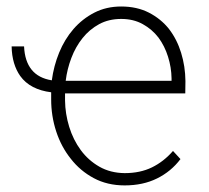

<svg xmlns="http://www.w3.org/2000/svg" viewBox="-20 -558 640 588"><path d="M361.8 9.8Q418 9.8 460.9 -11.5Q503.9 -32.7 532.7 -70.8L509.8 -95.7Q481.4 -63 445.3 -45.4Q409.2 -27.8 361.8 -27.8Q317.9 -28.3 284.2 -47.6Q250.5 -66.9 227.5 -98.1Q204.1 -129.9 191.9 -169.7Q179.7 -209.5 179.2 -250V-272H547.4L547.9 -309.6Q547.4 -355 534.7 -396.2Q522 -437.5 497.6 -469.2Q472.7 -500.5 436 -519.3Q399.4 -538.1 351.1 -538.1Q305.7 -538.1 269 -519.3Q232.4 -500.5 205.1 -469.2Q177.7 -437.5 161.1 -396.7Q144.5 -356 138.7 -312Q98.1 -318.4 76.9 -344.5Q55.7 -370.6 53.7 -416H15.6Q16.1 -388.2 22.9 -365.2Q29.8 -342.3 42 -325.2Q57.1 -304.2 81.1 -291.7Q105 -279.3 136.7 -275.4V-253.4Q136.7 -202.6 152.1 -155.5Q167.5 -108.4 196.8 -71.8Q225.6 -34.7 267.1 -12.5Q308.6 9.8 361.8 9.8ZM351.1 -500Q388.7 -500 417.2 -484.1Q445.8 -468.3 465.3 -442.9Q484.4 -417 494.6 -384.3Q504.9 -351.6 505.4 -317.9V-310.5H181.2Q185.5 -346.2 198.5 -380.4Q211.4 -414.6 232.9 -441.4Q253.9 -467.8 283.4 -483.9Q313 -500 351.1 -500Z"/></svg>

Font: Roboto Mono ExtraLight
Style: Regular
Weight: 250
Monospace: yes
Designer: Google
Version: Version 3.000